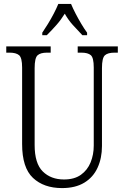

<svg xmlns="http://www.w3.org/2000/svg" viewBox="-20 -951 634 981"><path d="M297 10Q204 10 148.5 -42Q93 -94 93 -215V-606Q93 -656 77.5 -669Q62 -682 29 -682H12V-714H239V-682H220Q187 -682 172 -668.5Q157 -655 157 -603V-210Q157 -116 198.5 -75Q240 -34 307 -34Q360 -34 393.5 -58Q427 -82 443 -121.5Q459 -161 459 -207V-606Q459 -656 444 -669Q429 -682 396 -682H377V-714H582V-682H565Q531 -682 516 -668.5Q501 -655 501 -603V-205Q501 -143 478.5 -94Q456 -45 410.5 -17.5Q365 10 297 10ZM196 -784Q209 -803 225 -829Q241 -855 255 -882Q269 -909 278 -931H343Q352 -909 366 -882Q380 -855 395.5 -829Q411 -803 425 -784V-771H401Q375 -798 352 -823.5Q329 -849 311 -881Q291 -849 268.5 -823.5Q246 -798 219 -771H196Z"/></svg>

Font: Noto Serif Tamil Condensed Light
Style: Italic
Weight: 300
Width: 3
Italic angle: -12°
Designer: Indian Type Foundry, Tom Grace, and the Monotype Design Team
Foundry: Monotype Imaging Inc.
Version: Version 2.003; ttfautohint (v1.8.4.7-5d5b)